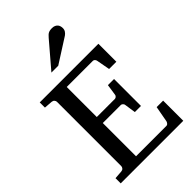

<svg xmlns="http://www.w3.org/2000/svg" viewBox="-271 -1027 1125 1125"><g transform="rotate(-45 291.5 -464.0)"><path d="M32.2 0V-43L84 -46.9Q94.7 -47.9 100.3 -54.7Q106 -61.5 106 -68.8V-602.1Q106 -609.4 100.3 -616.2Q94.7 -623 84 -624L32.2 -627.9V-670.9H518.1V-522H458L442.9 -604Q441.9 -611.3 436.8 -617.2Q431.6 -623 424.8 -623H208V-374H357.9Q364.7 -374 370.4 -379.9Q376 -385.7 376 -391.1L386.2 -460H437V-236.8H386.2L376 -306.2Q376 -311.5 370.1 -317.9Q364.3 -324.2 357.9 -324.2H208V-48.8H460.9Q467.3 -48.8 472.7 -55.7Q478 -62.5 479 -67.9L497.1 -167H550.8V0ZM436 -883.3Q436 -869.6 429.4 -859.9Q422.9 -850.1 413.1 -843.3L260.7 -746.1H204.1L336.9 -901.4Q342.8 -907.7 347.7 -912.8Q352.5 -918 358.4 -921.4Q364.3 -924.8 371.8 -926.5Q379.4 -928.2 390.1 -928.2Q403.3 -928.2 412.1 -924.1Q420.9 -919.9 426.3 -913.6Q431.6 -907.2 433.8 -899.2Q436 -891.1 436 -883.3Z"/></g></svg>

Font: Charis SIL Viet
Style: Regular
Weight: 400
Foundry: SIL International
Version: Version 5.000